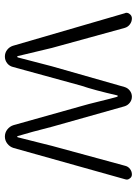

<svg xmlns="http://www.w3.org/2000/svg" viewBox="96 -670 573 806"><g transform="rotate(90 383.0 -266.5)"><path d="M171.9 -33.2 35.2 -502.9Q33.2 -506.8 33.2 -509.8Q33.2 -517.6 38.1 -523.4Q44.9 -533.2 56.6 -533.2Q70.3 -533.2 81.5 -524.9Q92.8 -516.6 96.7 -502.9L180.7 -197.3Q213.9 -56.6 214.8 -54.7Q214.8 -51.8 217.3 -51.8Q219.7 -51.8 220.7 -54.7Q227.5 -81.1 257.8 -197.3L344.7 -502Q348.6 -515.6 359.9 -524.4Q371.1 -533.2 385.3 -533.2Q399.4 -533.2 410.6 -524.4Q421.9 -515.6 425.8 -502L511.7 -197.3Q534.2 -108.4 550.8 -53.7Q550.8 -51.8 552.7 -51.8Q554.7 -51.8 555.7 -53.7Q562.5 -82 576.2 -134.8Q589.8 -187.5 591.8 -197.3L675.8 -505.9Q678.7 -517.6 689 -525.4Q699.2 -533.2 711.9 -533.2Q722.7 -533.2 728.5 -524.4Q733.4 -518.6 733.4 -511.7Q733.4 -508.8 732.4 -505.9L600.6 -36.1Q595.7 -20.5 582.5 -10.3Q569.3 0 552.7 0Q536.1 0 522.9 -10.3Q509.8 -20.5 504.9 -36.1L424.8 -321.3Q417 -347.7 404.8 -397.9Q392.6 -448.2 385.7 -471.7Q384.8 -473.6 382.3 -473.6Q379.9 -473.6 379.9 -471.7Q358.4 -377 338.9 -319.3L260.7 -34.2Q256.8 -18.6 244.6 -9.3Q232.4 0 216.8 0Q201.2 0 189 -9.3Q176.8 -18.6 171.9 -33.2Z"/></g></svg>

Font: Gen Jyuu Gothic Light
Style: Regular
Weight: 200
Designer: [Source Han Sans]
Ryoko NISHIZUKA  (kana & ideographs); Paul D. Hunt (Latin, Greek & Cyrillic); Wenlong ZHANG  (bopomofo
Version: Version 1.002.20150607